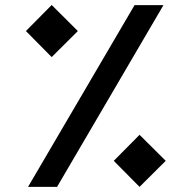

<svg xmlns="http://www.w3.org/2000/svg" viewBox="-20 -729 748 749"><path d="M89.4 0H202.6L617.7 -709H504.9ZM423.8 -101.6 524.4 0 626.5 -101.6 524.4 -203.1ZM81.1 -607.9 181.6 -506.3 283.7 -607.9 181.6 -709.5Z"/></svg>

Font: Estedad Bold
Style: Regular
Weight: 700
Designer: Amin Abedi
Version: Version 7.3